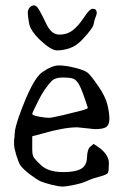

<svg xmlns="http://www.w3.org/2000/svg" viewBox="-20 -683 457 712"><path d="M287.1 -538.1Q263.7 -512.7 238.8 -504.4Q213.9 -496.1 191.9 -496.1Q169.9 -496.1 131.3 -532.2Q92.8 -568.4 87.9 -596.2Q83 -624 83 -635.7Q83 -647.5 90.3 -655.3Q97.7 -663.1 106.4 -663.1Q115.2 -663.1 125 -646.5Q134.8 -629.9 152.8 -592.3Q170.9 -554.7 200.2 -554.7Q229.5 -554.7 250.5 -571.3Q271.5 -587.9 292 -619.1Q312.5 -650.4 322.8 -650.4Q333 -650.4 335.9 -645.5Q338.9 -640.6 338.9 -635.3Q338.9 -629.9 334 -618.2Q329.1 -606.4 327.1 -592.8Q325.2 -579.1 287.1 -538.1ZM99.6 -126Q99.6 -112.3 103 -103.5Q106.4 -94.7 132.3 -70.3Q158.2 -45.9 210 -44.9H216.8Q259.8 -44.9 280.8 -57.1Q301.8 -69.3 302.7 -99.6Q303.7 -129.9 314.5 -138.7L327.1 -149.4L351.6 -132.8Q383.8 -106.4 383.8 -78.1Q383.8 -49.8 380.4 -42.5Q377 -35.2 350.1 -28.3Q323.2 -21.5 304.7 -12.7Q286.1 -3.9 255.9 2.4Q225.6 8.8 211.9 8.8Q198.2 8.8 170.9 2Q143.6 -4.9 130.4 -10.7Q117.2 -16.6 91.3 -36.1Q65.4 -55.7 54.7 -71.3Q47.9 -83 40 -108.9Q32.2 -134.8 32.2 -147.5V-164.1Q34.2 -172.9 34.7 -189.9Q35.2 -207 49.8 -250Q99.6 -389.6 136.2 -415Q172.9 -440.4 198.2 -440.4Q223.6 -440.4 258.3 -431.6Q293 -422.9 304.7 -413.6Q316.4 -404.3 343.8 -364.7Q371.1 -325.2 378.4 -294.4Q385.7 -263.7 385.7 -242.7Q385.7 -221.7 375 -212.9Q364.3 -204.1 332 -204.1L266.6 -210.9Q216.8 -210.9 132.8 -186.5L99.6 -177.7ZM173.8 -384.8Q145.5 -356.4 122.6 -310.5Q99.6 -264.6 99.6 -260.7Q99.6 -254.9 124.5 -250.5Q149.4 -246.1 160.6 -246.1Q171.9 -246.1 214.8 -256.3Q257.8 -266.6 281.7 -272.9Q305.7 -279.3 305.7 -283.2Q284.2 -350.6 273.4 -369.1Q262.7 -387.7 250.5 -391.6Q238.3 -395.5 212.4 -395.5Q186.5 -395.5 173.8 -384.8Z"/></svg>

Font: Drukaatie burti
Style: Light
Weight: 300
Version: Version 0.14